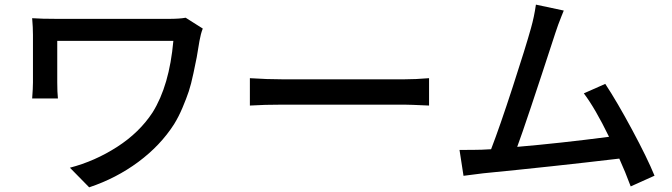

<svg xmlns="http://www.w3.org/2000/svg" viewBox="-20 -761 2877 822"><path d="M774.9 -685.1 848.1 -638.7Q839.4 -616.7 834 -585.9Q825.7 -535.2 822.3 -516.1Q818.8 -497.1 808.3 -448Q797.9 -398.9 788.1 -369.6Q778.3 -340.3 761.7 -300.8Q745.1 -261.2 725.1 -229Q666.5 -137.7 572 -67.6Q477.5 2.4 361.8 41L279.3 -43Q386.2 -70.8 481.7 -132.3Q577.1 -193.8 633.3 -279.8Q705.1 -394.5 722.2 -585.9H225.1V-408.2Q225.1 -366.2 228 -339.4H117.7Q121.1 -384.8 121.1 -408.2V-611.8Q121.1 -643.1 117.7 -683.1Q156.7 -680.2 226.1 -680.2H702.1Q748.5 -680.2 774.9 -685.1Z M1049.8 -309.1V-426.3Q1124 -421.4 1190.4 -421.4H1709.5Q1759.3 -421.4 1816.9 -426.3V-309.1Q1732.9 -313 1710.4 -313H1190.4Q1111.3 -313 1049.8 -309.1Z M2782.2 -8.8 2680.2 37.1Q2657.2 -24.9 2631.3 -82Q2347.2 -48.3 2048.3 -19Q2043 -18.6 2012.2 -14.4Q1981.4 -10.3 1964.4 -8.3L1947.3 -119.1Q2014.2 -119.1 2043.5 -120.1Q2049.3 -120.6 2062.5 -121.1Q2075.7 -121.6 2082.5 -122.1Q2119.6 -218.3 2175.3 -389.4Q2231 -560.5 2253.4 -641.1Q2267.1 -689.5 2274.4 -741.2L2393.6 -715.8Q2390.6 -708.5 2383.5 -690.7Q2376.5 -672.9 2369.9 -655.5Q2363.3 -638.2 2357.4 -619.1Q2229.5 -226.6 2194.3 -132.3Q2377 -147.9 2587.4 -175.3Q2528.3 -296.9 2479.5 -361.3L2571.3 -401.9Q2621.6 -325.7 2686.3 -205.3Q2751 -85 2782.2 -8.8Z"/></svg>

Font: Karasuma Gothic
Style: Regular
Weight: 500
Designer: Rasmus Andersson / Ryoko Nishizuka
Foundry: Genbu
Version: Version 1.00